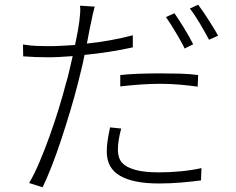

<svg xmlns="http://www.w3.org/2000/svg" viewBox="-20 -756 996 811"><path d="M760 -551Q753 -566 743 -583.5Q733 -601 722.5 -619Q712 -637 701 -654Q690 -671 681 -684L717 -700Q735 -674 758 -636.5Q781 -599 796 -569ZM488 -439Q523 -443 566.5 -444.5Q610 -446 655 -446Q697 -446 739 -445Q781 -444 817 -439L815 -390Q779 -395 739 -398.5Q699 -402 658 -402Q616 -402 573.5 -399Q531 -396 488 -391ZM541 -556Q492 -545 440 -537Q388 -529 337 -524Q331 -492 323 -460Q315 -428 307 -396Q294 -345 276 -285Q258 -225 238.5 -166Q219 -107 198.5 -54.5Q178 -2 160 35L103 17Q125 -20 147 -72Q169 -124 189.5 -181Q210 -238 228 -296.5Q246 -355 259 -405Q267 -431 273.5 -460.5Q280 -490 287 -519Q259 -517 233.5 -515.5Q208 -514 185 -514Q156 -514 130.5 -515Q105 -516 78 -518L77 -568Q109 -563 136 -562Q163 -561 187 -561Q212 -561 239.5 -562.5Q267 -564 297 -566Q304 -598 308.5 -623.5Q313 -649 315 -665Q317 -681 318.5 -699.5Q320 -718 318 -732L380 -728Q376 -714 371.5 -694.5Q367 -675 365 -662Q360 -642 356 -619Q352 -596 347 -572Q396 -577 446 -586Q496 -595 541 -607ZM492 -213Q478 -162 478 -124Q478 -106 483.5 -89Q489 -72 507 -58.5Q525 -45 559.5 -36.5Q594 -28 652 -28Q698 -28 744.5 -32.5Q791 -37 831 -46L829 6Q791 11 745.5 15Q700 19 651 19Q543 19 487 -13.5Q431 -46 431 -115Q431 -138 434.5 -162Q438 -186 445 -218ZM817 -736Q827 -723 838.5 -706Q850 -689 861.5 -671Q873 -653 883.5 -636Q894 -619 901 -605L863 -588Q846 -620 824.5 -656.5Q803 -693 782 -720Z"/></svg>

Font: Kinto Sans Light
Style: Regular
Weight: 300
Designer: Authors: Ryoko NISHIZUKA  (kana & ideographs); Paul D. Hunt (Latin, Greek & Cyrillic); Wenlong ZHANG  (bopomofo); Sandol
Foundry: Adobe Systems Incorporated, ookami Inc.
Version: Version 0.001